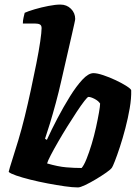

<svg xmlns="http://www.w3.org/2000/svg" viewBox="-20 -820 609 840"><path d="M321 0Q298 0 263 -5Q228 -10 188.5 -17.5Q149 -25 113 -34Q77 -43 51 -52Q25 -61 18 -68Q21 -82 33 -119Q45 -156 60 -206Q75 -256 88 -309Q102 -366 115 -426.5Q128 -487 139 -542Q150 -597 156 -638.5Q162 -680 162 -697Q162 -709 154.5 -713Q147 -717 134 -717H80Q80 -730 83 -743Q86 -756 88 -764Q103 -771 132 -779.5Q161 -788 192 -794Q223 -800 244 -800Q272 -800 290.5 -781.5Q309 -763 309 -737Q309 -733 305 -715.5Q301 -698 295 -671L248 -466Q237 -417 224 -369Q211 -321 198.5 -280Q186 -239 177 -213L185 -208Q205 -252 231.5 -302.5Q258 -353 286 -398Q314 -443 340.5 -471.5Q367 -500 389 -500Q405 -500 432 -491Q459 -482 486.5 -469Q514 -456 533.5 -443.5Q553 -431 554 -425Q555 -390 547.5 -346.5Q540 -303 528.5 -259Q517 -215 504.5 -177Q492 -139 482.5 -115Q473 -91 470 -87Q465 -79 445 -65Q425 -51 400 -36Q375 -21 353 -10.5Q331 0 321 0ZM337 -85Q347 -96 358.5 -124.5Q370 -153 381 -189.5Q392 -226 400 -262.5Q408 -299 413 -327.5Q418 -356 418 -367Q410 -379 393.5 -387.5Q377 -396 367 -396Q363 -396 349 -378Q335 -360 315.5 -330.5Q296 -301 274.5 -266.5Q253 -232 234 -199Q215 -166 202 -141Q189 -116 186 -105Q234 -91 269.5 -88Q305 -85 337 -85Z"/></svg>

Font: Texturina ExtraBold
Style: Italic
Weight: 800
Italic angle: -11°
Designer: Guillermo Torres Carreño
Foundry: Omnibus-Type
Version: Version 1.002; ttfautohint (v1.8.3)